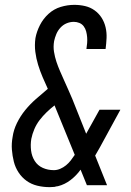

<svg xmlns="http://www.w3.org/2000/svg" viewBox="-20 -763 540 791"><path d="M185 8Q158 8 133.5 2Q109 -4 89.5 -18Q70 -32 56.5 -52.5Q43 -73 37 -97Q31 -121 29 -146.5Q27 -172 32 -199Q36 -228 50 -256.5Q64 -285 84 -309.5Q104 -334 128 -355Q152 -376 177 -397Q166 -421 155.5 -445.5Q145 -470 137 -496Q129 -522 125.5 -549.5Q122 -577 126 -606Q131 -633 144.5 -659.5Q158 -686 180 -706Q202 -726 230 -734.5Q258 -743 286 -743Q309 -743 330.5 -738Q352 -733 369.5 -720.5Q387 -708 398.5 -690Q410 -672 415 -650.5Q420 -629 419 -606.5Q418 -584 415 -561H336Q338 -573 339 -585.5Q340 -598 339 -610Q338 -622 335 -633.5Q332 -645 325 -654.5Q318 -664 307 -668.5Q296 -673 284 -673Q269 -673 254.5 -667Q240 -661 229 -649Q218 -637 212 -622.5Q206 -608 203 -594Q199 -571 202.5 -549.5Q206 -528 212.5 -508.5Q219 -489 227.5 -469.5Q236 -450 244.5 -431Q253 -412 261.5 -393Q270 -374 278 -355L335 -212L390 -311H476L391 -155Q386 -147 381.5 -138.5Q377 -130 372 -122L421 0H338L312 -64Q295 -40 271 -21.5Q247 -3 219 4L212 5L204 7Q199 7 194 7.5Q189 8 185 8ZM202 -62Q215 -62 228 -67.5Q241 -73 252 -82Q263 -91 271.5 -102Q280 -113 288 -125L205 -328Q205 -329 205 -329Q205 -329 205 -329Q188 -316 172 -300.5Q156 -285 143 -268Q130 -251 121.5 -231Q113 -211 109 -191Q105 -167 108 -143Q111 -119 123 -100Q135 -81 156 -71.5Q177 -62 202 -62Z"/></svg>

Font: Iosevka SS04
Style: Italic
Weight: 400
Italic angle: -9°
Monospace: yes
Designer: Belleve Invis
Foundry: Belleve Invis
Version: Version 19.0.0; ttfautohint (v1.8.4)